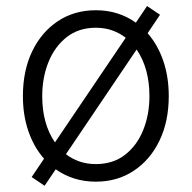

<svg xmlns="http://www.w3.org/2000/svg" viewBox="-20 -587 631 632"><path d="M126.8 24.5 84.2 -4.3 125 -64.6Q92 -101.9 73.7 -154.5Q55.4 -207 55.4 -270.6Q55.4 -354.4 85.9 -418Q116.5 -481.5 170.6 -517.4Q224.8 -553.3 295.5 -553.3Q370 -553.3 427.2 -512.4L464.1 -567.1L506.7 -538.4L465.9 -477.6Q498.9 -440.3 517.2 -387.4Q535.5 -334.5 535.5 -270.6Q535.5 -187.5 505 -124.1Q474.4 -60.7 420.3 -24.9Q366.1 11 295.5 11Q220.9 11 163.4 -29.8ZM295.5 -46.9Q352.3 -46.9 391.5 -77.4Q430.8 -108 451.3 -158.7Q471.9 -209.5 471.9 -270.6Q471.9 -362.2 429.7 -424L197.1 -79.5Q217 -63.9 241.7 -55.4Q266.3 -46.9 295.5 -46.9ZM160.9 -118.3 393.8 -462.7Q373.9 -478.3 349.3 -487Q324.6 -495.7 295.5 -495.7Q239 -495.7 199.6 -464.8Q160.2 -433.9 139.6 -382.8Q119 -331.7 119 -270.6Q119 -179.3 160.9 -118.3Z"/></svg>

Font: Inter Zeller Light
Style: Regular
Weight: 300
Designer: Rasmus Andersson; Joe Bland
Foundry: zeller
Version: Version 3.015;git-dec3a8cb1